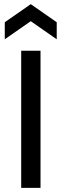

<svg xmlns="http://www.w3.org/2000/svg" viewBox="-20 -904 297 924"><path d="M82 0V-660H175V0ZM3 -715V-797L128 -884L253 -797V-715L128 -802Z"/></svg>

Font: Bricolage Grotesque 24pt
Style: Regular
Weight: 400
Designer: Mathieu Triay
Foundry: Atelier Triay
Version: Version 1.001;gftools[0.9.33.dev8+g029e19f]